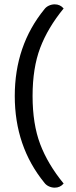

<svg xmlns="http://www.w3.org/2000/svg" viewBox="-20 -743 351 884"><path d="M184 -700Q192 -711 205 -717Q218 -723 232 -723Q257 -723 273 -704Q200 -615 165 -522.5Q130 -430 130 -301Q130 -172 165 -79.5Q200 13 273 102Q257 121 232 121Q218 121 205 115Q192 109 184 98Q48 -69 48 -301Q48 -533 184 -700Z"/></svg>

Font: K2D Light
Style: Regular
Weight: 300
Designer: Katatrad Aksorn Co.,Ltd.
Foundry: Cadson Demak Co.,Ltd.
Version: Version 1.000; ttfautohint (v1.6)